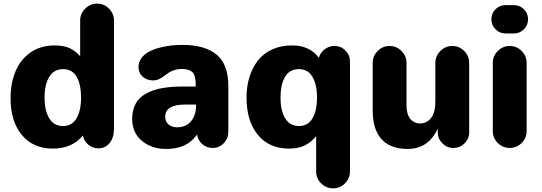

<svg xmlns="http://www.w3.org/2000/svg" viewBox="-20 -806 2981 1056"><path d="M38.1 -265.1Q38.1 -350.1 66.2 -415.5Q94.2 -481 149.7 -518.6Q205.1 -556.2 280.8 -556.2Q310.1 -556.2 333.7 -550.8Q357.4 -545.4 374.3 -535.2Q391.1 -524.9 400.6 -516.8Q410.2 -508.8 420.9 -497.1V-692.9Q420.9 -731 448.5 -758.5Q476.1 -786.1 514.2 -786.1Q552.2 -786.1 579.6 -758.5Q606.9 -731 606.9 -692.9V-96.2Q606.9 -49.8 583.5 -20Q560.1 9.8 521 9.8Q489.7 9.8 465.8 -10.3Q441.9 -30.3 436 -61Q377.4 11.2 271 11.2Q162.1 11.2 100.1 -63.7Q38.1 -138.7 38.1 -265.1ZM225.1 -269Q225.1 -197.8 250.7 -155.3Q276.4 -112.8 326.2 -112.8Q376 -112.8 400.9 -155Q425.8 -197.3 425.8 -270Q425.8 -342.3 401.4 -384Q377 -425.8 327.1 -425.8Q276.9 -425.8 251 -383.5Q225.1 -341.3 225.1 -269Z M707 -152.8Q707 -185.5 716.3 -212.4Q725.6 -239.3 741 -257.3Q756.3 -275.4 779.3 -288.8Q802.2 -302.2 825.7 -310.1Q849.1 -317.9 878.9 -322.5Q908.7 -327.1 933.8 -328.6Q959 -330.1 988.8 -330.1H1056.6Q1056.6 -350.1 1055.4 -362.8Q1054.2 -375.5 1050 -388.9Q1045.9 -402.3 1037.8 -409.7Q1029.8 -417 1015.6 -421.9Q1001.5 -426.8 981 -426.8Q957.5 -426.8 938 -420.2Q918.5 -413.6 905.5 -404.5Q892.6 -395.5 880.4 -386.2Q868.2 -377 853.3 -370.4Q838.4 -363.8 821.8 -363.8Q788.1 -363.8 764.9 -384Q741.7 -404.3 741.7 -437Q741.7 -464.4 757.8 -486.3Q773.9 -508.3 798.8 -521.5Q823.7 -534.7 856.7 -543.5Q889.6 -552.2 920.9 -555.7Q952.1 -559.1 982.9 -559.1Q1106.4 -559.1 1171.1 -505.9Q1235.8 -452.6 1235.8 -332V-81.1Q1235.8 -44.9 1210.9 -18.6Q1186 7.8 1149.9 7.8Q1117.2 7.8 1092.8 -13.2Q1068.4 -34.2 1064 -65.9Q1032.7 -23.4 991.2 -5.1Q949.7 13.2 893.1 13.2Q814 13.2 760.5 -31.2Q707 -75.7 707 -152.8ZM888.7 -164.1Q888.7 -136.7 907.2 -121.3Q925.8 -106 954.1 -106Q1002.9 -106 1030.5 -138.9Q1058.1 -171.9 1058.1 -222.2V-231H999Q888.7 -231 888.7 -164.1Z M1335.9 -269Q1335.9 -330.1 1351.8 -381.8Q1367.7 -433.6 1398.2 -472.9Q1428.7 -512.2 1477.1 -534.2Q1525.4 -556.2 1586.9 -556.2Q1683.6 -556.2 1733.9 -487.8Q1740.7 -515.6 1764.9 -534.4Q1789.1 -553.2 1819.8 -553.2Q1855 -553.2 1879.9 -528.1Q1904.8 -502.9 1904.8 -467.8V137.2Q1904.8 175.3 1877.4 202.6Q1850.1 230 1812 230Q1773.9 230 1746.3 202.6Q1718.8 175.3 1718.8 137.2V-57.1Q1691.4 -23.9 1657 -6.3Q1622.6 11.2 1568.8 11.2Q1460.4 11.2 1398.2 -64.2Q1335.9 -139.6 1335.9 -269ZM1522.9 -269Q1522.9 -197.8 1548.6 -155.3Q1574.2 -112.8 1624 -112.8Q1673.8 -112.8 1698.7 -155.3Q1723.6 -197.8 1723.6 -269Q1723.6 -340.8 1698.5 -383.3Q1673.3 -425.8 1624 -425.8Q1572.8 -425.8 1547.9 -383.8Q1522.9 -341.8 1522.9 -269Z M2029.8 -199.2V-460Q2029.8 -498 2057.1 -525.6Q2084.5 -553.2 2122.6 -553.2Q2160.6 -553.2 2188.2 -525.6Q2215.8 -498 2215.8 -460V-228Q2215.8 -198.2 2223.1 -177Q2230.5 -155.8 2242.2 -145.8Q2253.9 -135.7 2265.6 -131.3Q2277.3 -127 2289.6 -127Q2328.6 -127 2351.6 -158Q2374.5 -189 2374.5 -248V-460Q2374.5 -498 2402.1 -525.6Q2429.7 -553.2 2467.8 -553.2Q2505.9 -553.2 2533.2 -525.6Q2560.5 -498 2560.5 -460V-78.1Q2560.5 -43 2534.9 -17.6Q2509.3 7.8 2473.6 7.8Q2438.5 7.8 2413.1 -17.6Q2387.7 -43 2387.7 -78.1V-99.1Q2336.4 13.2 2221.7 13.2Q2179.2 13.2 2146.2 2.2Q2113.3 -8.8 2091.6 -27.6Q2069.8 -46.4 2055.7 -73.5Q2041.5 -100.6 2035.6 -131.6Q2029.8 -162.6 2029.8 -199.2Z M2760.3 -777.8H2806.6Q2838.9 -777.8 2861.6 -755.1Q2884.3 -732.4 2884.3 -700.2Q2884.3 -668 2861.6 -645Q2838.9 -622.1 2806.6 -622.1H2760.3Q2728 -622.1 2705.3 -645Q2682.6 -668 2682.6 -700.2Q2682.6 -732.4 2705.3 -755.1Q2728 -777.8 2760.3 -777.8ZM2690.4 -85V-460Q2690.4 -498 2718 -525.6Q2745.6 -553.2 2783.7 -553.2Q2821.8 -553.2 2849.1 -525.6Q2876.5 -498 2876.5 -460V-85Q2876.5 -46.9 2849.1 -19.5Q2821.8 7.8 2783.7 7.8Q2745.6 7.8 2718 -19.5Q2690.4 -46.9 2690.4 -85Z"/></svg>

Font: Jellee Roman
Style: Bold
Weight: 700
Designer: Alfredo Marco Pradil
Foundry: Alfredo Marco Pradil and JAM Design
Version: Version 1.000